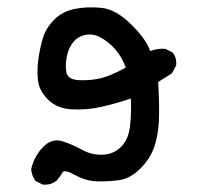

<svg xmlns="http://www.w3.org/2000/svg" viewBox="-20 -493 540 521"><path d="M95.7 7.8 76.2 -2Q66.4 -15.6 64.5 -33.2Q72.3 -68.4 96.7 -93.8Q121.1 -119.1 150.4 -109.4Q179.7 -99.6 204.1 -85.9Q228.5 -72.3 258.3 -73.2Q288.1 -74.2 308.6 -94.7Q329.1 -115.2 333 -151.9Q336.9 -188.5 335 -225.6Q293.9 -211.9 255.4 -203.1Q216.8 -194.3 175.8 -196.3Q134.8 -198.2 110.4 -222.7Q85.9 -247.1 83 -275.4Q80.1 -303.7 84 -332Q87.9 -360.4 95.7 -387.7Q103.5 -415 126 -438.5Q148.4 -461.9 182.6 -468.8Q216.8 -475.6 255.4 -471.7Q293.9 -467.8 335 -427.7Q376 -387.7 387.7 -354.5Q409.2 -362.3 428.7 -360.4L448.2 -350.6Q460 -336.9 458 -315.4L446.3 -293.9L409.2 -270.5Q413.1 -205.1 411.1 -165Q409.2 -125 398.4 -93.8Q387.7 -62.5 360.4 -35.2Q333 -7.8 301.3 -3.9Q269.5 0 241.2 -1Q212.9 -2 183.6 -18.1Q154.3 -34.2 149.4 -24.9Q144.5 -15.6 134.8 -3.9Q119.1 9.8 95.7 7.8ZM321.3 -309.6Q305.7 -351.6 274.9 -376.5Q244.1 -401.4 219.7 -399.4Q195.3 -397.5 180.7 -380.9Q166 -364.3 161.1 -338.9Q156.2 -313.5 160.6 -294.9Q165 -276.4 196.8 -275.4Q228.5 -274.4 255.4 -281.2Q282.2 -288.1 321.3 -309.6Z"/></svg>

Font: JasonHandwriting4
Style: Regular
Weight: 400
Version: Version 1.01.21